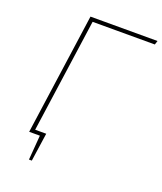

<svg xmlns="http://www.w3.org/2000/svg" viewBox="-149 -777 856 1012"><g transform="rotate(20 279.0 -271.5)"><path d="M551 -659H202L112 -21H174L151 138H135L146 0H86L182 -681H558Z"/></g></svg>

Font: Fira Sans Thin
Style: Italic
Weight: 250
Italic angle: -8°
Designer: Carrois Corporate & Edenspiekermann AG
Foundry: Carrois Corporate GbR & Edenspiekermann AG
Version: Version 4.203